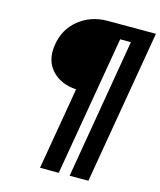

<svg xmlns="http://www.w3.org/2000/svg" viewBox="-132 -794 925 1108"><g transform="rotate(15 330.0 -240.0)"><path d="M298 -271Q205 -277 152 -334.5Q99 -392 113 -486Q128 -584 200.5 -642Q273 -700 371 -700H660L503 220H391L533 -616H469L326 220H214Z"/></g></svg>

Font: Jost* 600 Semi
Style: Italic
Weight: 600
Italic angle: -10°
Version: Version 3.500